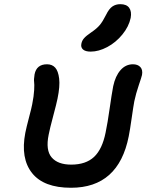

<svg xmlns="http://www.w3.org/2000/svg" viewBox="-20 -930 695 911"><path d="M410.2 -685.1Q385.3 -685.1 373.8 -695.3Q362.3 -705.6 366.2 -723.1Q369.1 -737.8 379.2 -749Q389.2 -760.3 412.1 -775.9Q439.5 -794.4 453.6 -811.5Q467.8 -828.6 482.9 -858.9Q497.1 -888.2 513.2 -899.2Q529.3 -910.2 550.8 -910.2Q580.6 -910.2 593 -892.8Q605.5 -875.5 600.1 -845.2Q591.3 -803.7 560.5 -766.1Q529.8 -728.5 489 -706.8Q448.2 -685.1 410.2 -685.1ZM316.9 -39.1Q187.5 -39.1 132.1 -108.9Q76.7 -178.7 100.1 -299.8Q105.5 -326.7 117.7 -372.8Q129.9 -418.9 132.8 -435.1Q140.6 -474.1 142.1 -502.7Q143.6 -531.2 141.8 -541.7Q140.1 -552.2 144 -577.1Q153.3 -625 203.1 -625Q227.5 -625 241.9 -609.1Q256.3 -593.3 260.7 -557.1Q265.1 -521 252.9 -461.9Q248.5 -439.5 232.4 -379.4Q216.3 -319.3 210.9 -291Q195.8 -217.3 225.1 -183.1Q254.4 -148.9 317.9 -148.9Q387.2 -148.9 426.3 -185.5Q465.3 -222.2 481 -300.8Q490.7 -347.2 500.2 -414.8Q509.8 -482.4 517.1 -521Q527.3 -569.3 551.8 -597.2Q576.2 -625 610.8 -625Q633.8 -625 646 -611.8Q658.2 -598.6 653.8 -574.2Q651.4 -563.5 638.2 -524.9Q625 -486.3 617.2 -449.2Q612.8 -425.8 604.7 -369.1Q596.7 -312.5 590.8 -283.2Q542.5 -39.1 316.9 -39.1Z"/></svg>

Font: Shantell Sans Irregular
Style: Italic
Weight: 500
Italic angle: -11.31°
Designer: Stephen Nixon, Anya Danilova, Shantell Martin
Foundry: Arrow Type
Version: Version 1.006;[9816181b4]